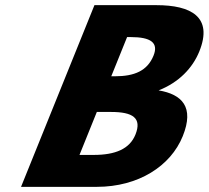

<svg xmlns="http://www.w3.org/2000/svg" viewBox="-20 -723 806 741"><path d="M344.5 -703.1 61.2 -1.9H353.9C513.7 -1.9 638.6 -81.8 685.3 -197.4C731 -310.4 682.3 -358.9 592.2 -374.2C670 -404.8 723.2 -460 749.3 -524.6C803.2 -658.1 716.7 -703.1 583.9 -703.1ZM409.4 -428.6 470.5 -579.9H484.5C561.2 -579.9 592.8 -558.6 572.6 -508.5C548.9 -449.8 499.1 -428.6 423.4 -428.6ZM286.8 -125.1 353.7 -290.9H408.9C492.1 -290.9 528.7 -267.9 502.6 -203.3C480.2 -148.1 425.2 -125.1 341.9 -125.1Z"/></svg>

Font: Hussar
Style: BdWideOblFour
Weight: 700
Foundry: Cannot Into Space Fonts
Version: Version 2.00